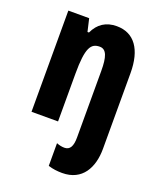

<svg xmlns="http://www.w3.org/2000/svg" viewBox="-147 -700 811 979"><g transform="rotate(20 259.0 -210.5)"><path d="M309 189C418 189 463 104 463 2V-409C463 -536 412 -610 316 -610C258 -610 217 -583 193 -531H185L169 -600H56V-51H200V-310C200 -451 222 -482 270 -482C307 -482 319 -443 319 -368V-7C319 40 306 64 276 64C262 64 248 61 233 55V178C257 186 284 189 309 189Z"/></g></svg>

Font: Noto Sans Tamil UI ExtraCondensed ExtraBold
Style: Regular
Weight: 800
Width: 2
Designer: Jelle Bosma - Monotype Design Team
Foundry: Monotype Imaging Inc.
Version: Version 2.004